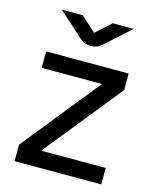

<svg xmlns="http://www.w3.org/2000/svg" viewBox="-106 -761 672 834"><g transform="rotate(15 230.0 -344.5)"><path d="M40 0V-74L320 -422H49V-496H420V-422L140 -74H430V0ZM230 -569Q200 -569 180 -588L68 -689H162L229 -628L297 -689H391L279 -588Q259 -569 230 -569Z"/></g></svg>

Font: Atkinson Hyperlegible Next
Style: Regular
Weight: 400
Designer: Elliott Scott, Megan Eiswerth, Linus Boman, Theodore Petrosky, Letters from Sweden
Foundry: Applied Design Works, Letters from Sweden
Version: Version 2.001